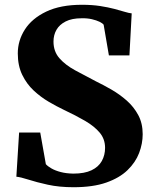

<svg xmlns="http://www.w3.org/2000/svg" viewBox="-20 -773 642 804"><path d="M288 11Q228 11 180.2 0.5Q132.5 -10 99.2 -20.8Q66 -31.5 48.5 -33L60 -218H148.5L172 -85.5Q180 -76.5 195.8 -67.5Q211.5 -58.5 234.5 -52.5Q257.5 -46.5 287 -46Q334 -46 363.2 -60Q392.5 -74 406.2 -98.5Q420 -123 420 -154Q420 -190.5 397.8 -217.2Q375.5 -244 336.5 -266.8Q297.5 -289.5 246.5 -313.5Q217 -327.5 183.8 -347Q150.5 -366.5 121 -394Q91.5 -421.5 73 -459.8Q54.5 -498 54.5 -549.5Q54.5 -603 84.2 -649.5Q114 -696 173.8 -724.5Q233.5 -753 323 -753Q365.5 -753 399.2 -747.8Q433 -742.5 458.5 -735.8Q484 -729 502.2 -723.5Q520.5 -718 531.5 -717L522 -541H436L414 -669.5Q409.5 -675.5 396.8 -681.8Q384 -688 365 -692.5Q346 -697 322 -696.5Q281 -696.5 255 -683.2Q229 -670 216.5 -648.2Q204 -626.5 204 -599Q204 -557.5 228.8 -529.2Q253.5 -501 294.2 -478.8Q335 -456.5 381.5 -432.5Q412.5 -417.5 446.8 -397.8Q481 -378 510.8 -351.8Q540.5 -325.5 559 -291Q577.5 -256.5 577.5 -211Q577.5 -171.5 562.5 -132.2Q547.5 -93 514 -60.5Q480.5 -28 425 -8.5Q369.5 11 288 11Z"/></svg>

Font: Merriweather 48pt ExtraBold
Style: Regular
Weight: 800
Version: Version 2.100